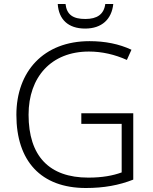

<svg xmlns="http://www.w3.org/2000/svg" viewBox="-20 -931 764 961"><path d="M547 -911H507C500 -859 466 -836 407 -836C346 -836 314 -857 308 -911H269C274 -834 321 -788 406 -788C490 -788 539 -835 547 -911ZM387 -364V-311H589V-68C545 -52 492 -42 422 -42C226 -42 123 -150 123 -357C123 -545 236 -673 425 -673C491 -673 555 -658 615 -631L638 -682C576 -711 506 -725 428 -725C198 -725 62 -573 62 -356C62 -126 184 10 410 10C500 10 576 -4 647 -32V-364Z"/></svg>

Font: Noto Sans Khmer UI Light
Style: Regular
Weight: 300
Designer: Danh Hong and the Monotype Design Team
Foundry: Monotype Imaging Inc.
Version: Version 2.002